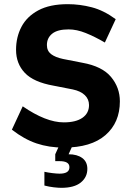

<svg xmlns="http://www.w3.org/2000/svg" viewBox="-20 -698 632 921"><path d="M37 0ZM286 10Q215 10 155.5 -10Q96 -30 37 -76L89 -188Q144 -150 193.5 -130.5Q243 -111 286 -111Q344 -111 375.5 -133Q407 -155 407 -194Q407 -222 387 -241.5Q367 -261 329 -269L237 -287Q141 -304 99 -348.5Q57 -393 57 -459Q57 -520 83 -569.5Q109 -619 164 -648.5Q219 -678 305 -678Q363 -678 420.5 -663Q478 -648 535 -606L483 -494Q435 -522 391.5 -539.5Q348 -557 309 -557Q256 -557 230.5 -536.5Q205 -516 205 -482Q205 -454 225 -438.5Q245 -423 283 -415L375 -397Q470 -380 512.5 -329Q555 -278 555 -212Q555 -110 486 -50Q417 10 286 10ZM274 203Q260 203 238 200.5Q216 198 193 192V126Q211 130 232 132.5Q253 135 266 135Q289 135 301 127.5Q313 120 313 104Q313 89 301 82Q289 75 266 75H245V42L269 -11H333L309 42Q350 42 374.5 60Q399 78 399 112Q399 152 367.5 177.5Q336 203 274 203Z"/></svg>

Font: Gantari
Style: Bold
Weight: 700
Designer: Anugrah Pasau
Foundry: Lafontype
Version: Version 1.000; ttfautohint (v1.6)